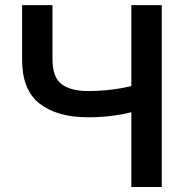

<svg xmlns="http://www.w3.org/2000/svg" viewBox="-20 -748 735 768"><path d="M68.4 -727.5H189.9V-511.7Q189.9 -439 226.3 -411.4Q262.7 -383.8 333.5 -383.8Q368.7 -383.8 403.1 -387Q437.5 -390.1 469 -396Q500.5 -401.9 525.4 -409.2V-305.2Q507.3 -299.3 485.6 -294.4Q463.9 -289.6 439.2 -286.1Q414.6 -282.7 388.2 -280.8Q361.8 -278.8 333.5 -278.8Q208.5 -278.8 138.4 -333.5Q68.4 -388.2 68.4 -508.3ZM505.4 -727.5H627V0H505.4Z"/></svg>

Font: Inter Cardless Tabular Medium
Style: Regular
Weight: 500
Designer: Rasmus Andersson
Foundry: rsms
Version: Version 4.000;git-4fc901f